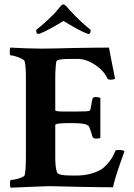

<svg xmlns="http://www.w3.org/2000/svg" viewBox="-20 -870 624 894"><path d="M30.3 3.9Q26.4 0 26.4 -12.7Q26.4 -32.2 30.3 -32.2Q38.1 -32.2 52.7 -35.2Q67.4 -38.1 80.1 -43.5Q92.8 -48.8 94.7 -53.7Q100.6 -76.2 100.6 -139.6V-508.8Q100.6 -563.5 94.7 -585Q92.8 -590.8 79.6 -597.2Q66.4 -603.5 51.8 -607.9Q37.1 -612.3 29.3 -612.3Q25.4 -612.3 25.4 -629.9Q25.4 -645.5 28.3 -648.4Q67.4 -646.5 103 -645Q138.7 -643.6 171.9 -643.6Q214.8 -643.6 323.2 -646.5Q377.9 -647.5 418.9 -647.9Q460 -648.4 487.3 -648.4Q488.3 -643.6 495.1 -607.4Q502 -571.3 515.6 -503.9Q510.7 -499 493.2 -499Q482.4 -499 479.5 -505.9Q467.8 -531.2 444.8 -551.3Q421.9 -571.3 395 -583.5Q368.2 -595.7 342.8 -595.7H305.7Q243.2 -595.7 242.2 -583Q240.2 -571.3 238.8 -552.2Q237.3 -533.2 237.3 -506.8V-356.4Q237.3 -350.6 279.3 -350.6H331.1Q392.6 -350.6 397.5 -354.5Q402.3 -359.4 405.3 -382.8Q407.2 -398.4 411.1 -411.1Q412.1 -418 425.8 -418Q442.4 -418 447.3 -413.1V-228.5Q443.4 -224.6 426.8 -224.6Q414.1 -224.6 411.1 -232.4Q399.4 -270.5 395.5 -279.3Q391.6 -286.1 390.1 -285.6Q388.7 -285.2 383.8 -289.1Q370.1 -296.9 307.6 -296.9Q237.3 -296.9 237.3 -288.1V-137.7Q237.3 -91.8 245.1 -68.4Q249 -52.7 311.5 -52.7H336.9Q397.5 -52.7 446.3 -78.1Q462.9 -86.9 483.9 -111.3Q504.9 -135.7 516.6 -166Q518.6 -171.9 530.3 -171.9Q553.7 -171.9 559.6 -166Q510.7 -31.2 506.8 2Q482.4 2 442.9 1.5Q403.3 1 348.6 0Q294.9 -1 251 -2.4Q207 -3.9 172.9 -2ZM158.2 -711.9Q148.4 -711.9 148.4 -730.5Q162.1 -741.2 180.2 -756.8Q198.2 -772.5 219.7 -793.9Q230.5 -803.7 240.7 -815.4Q251 -827.1 261.7 -840.8Q269.5 -849.6 274.4 -849.6Q280.3 -849.6 289.1 -840.8L303.7 -824.2Q310.5 -817.4 316.4 -810.5Q322.3 -803.7 328.1 -797.9Q351.6 -774.4 370.1 -757.8Q388.7 -741.2 402.3 -730.5Q402.3 -711.9 392.6 -711.9Q386.7 -711.9 365.2 -722.2Q343.8 -732.4 318.4 -747.1Q293 -761.7 275.4 -772.5Q258.8 -761.7 232.9 -747.1Q207 -732.4 185.5 -722.2Q164.1 -711.9 158.2 -711.9Z"/></svg>

Font: Crimson Text Bold
Style: Bold
Weight: 700
Designer: Sebastian Kosch
Foundry: Sebastian Kosch
Version: Version 1.10 July 1, 2025